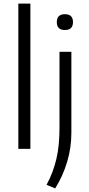

<svg xmlns="http://www.w3.org/2000/svg" viewBox="-20 -828 496 1068"><path d="M82 -808H149V0H82ZM239 200Q258 165 271.5 129Q285 93 294 54.5Q303 16 307 -27.5Q311 -71 311 -121V-540H377V-89Q377 -6 353.5 72.5Q330 151 287 220ZM386 -705Q386 -661 341 -661Q296 -661 296 -705Q296 -749 341 -749Q386 -749 386 -705Z"/></svg>

Font: EncodeSans
Style: Light
Weight: 300
Designer: Pablo Impallari, Andres Torresi
Foundry: Pablo Impallari, Andres Torresi
Version: Version 1.000; ttfautohint (v1.4.1)